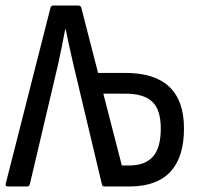

<svg xmlns="http://www.w3.org/2000/svg" viewBox="-21 -675 717 695"><path d="M7 0Q-3 0 0 -11L162 -648Q164 -655 173 -655H263Q270 -655 273 -648L334 -411H433Q645 -411 645 -210Q645 -107 596.5 -54Q548 -1 451 0H357Q350 0 348 -7L245 -440Q238 -472 230.5 -504.5Q223 -537 217 -569H215Q209 -537 202.5 -505Q196 -473 189 -441L87 -8Q85 0 77 0ZM420 -76H447Q504 -76 532.5 -108Q561 -140 561 -210Q561 -278 530 -307Q499 -336 432 -336H353Z"/></svg>

Font: Sofia Sans Condensed Medium
Style: Regular
Weight: 500
Designer: Botio Nikoltchev, Ani Petrova
Foundry: lettersoup
Version: Version 4.101; ttfautohint (v1.8.4.7-5d5b)